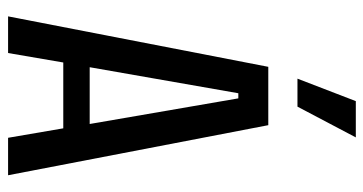

<svg xmlns="http://www.w3.org/2000/svg" viewBox="-238 -684 922 487"><g transform="rotate(90 223.5 -441.0)"><path d="M22 0 150 -660H298L425 0H330L306 -140H139L115 0ZM217 -584 151 -207H295L230 -584ZM251 -734H180L237 -882H329Z"/></g></svg>

Font: Bricolage Grotesque 12pt Condensed
Style: Regular
Weight: 400
Width: 3
Designer: Mathieu Triay
Foundry: Atelier Triay
Version: Version 1.001; ttfautohint (v1.8.4.7-5d5b);gftools[0.9.33.de